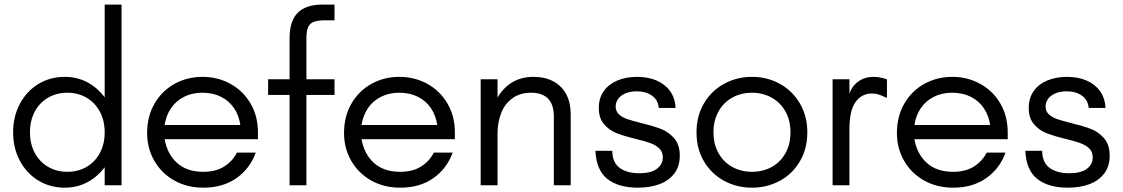

<svg xmlns="http://www.w3.org/2000/svg" viewBox="-20 -827 5014 857"><path d="M38.6 -236.3Q38.6 -306.6 68.4 -363Q98.1 -419.4 150.6 -451.7Q203.1 -483.9 269 -483.9Q323.2 -483.9 368.2 -460.7Q413.1 -437.5 447.3 -392.6V-806.6H522.5V0H447.3V-80.6Q413.6 -36.1 368.2 -12.7Q322.8 10.7 269 10.7Q203.6 10.7 151.1 -21.2Q98.6 -53.2 68.6 -109.6Q38.6 -166 38.6 -236.3ZM280.8 -60.1Q328.1 -60.1 366 -81.8Q403.8 -103.5 425.5 -143.6Q447.3 -183.6 447.3 -236.3Q447.3 -288.1 425.8 -328.4Q404.3 -368.7 366.5 -390.9Q328.6 -413.1 280.8 -413.1Q233.4 -413.1 195.3 -391.4Q157.2 -369.6 135.5 -329.3Q113.8 -289.1 113.8 -236.3Q113.8 -184.6 135.3 -144.5Q156.7 -104.5 194.8 -82.3Q232.9 -60.1 280.8 -60.1Z M636.7 -233.4Q636.7 -307.1 669.4 -364Q702.1 -420.9 758.5 -452.4Q814.9 -483.9 883.8 -483.9Q952.1 -483.9 1008.8 -452.6Q1065.4 -421.4 1098.4 -365Q1131.3 -308.6 1131.3 -236.3V-205.6H714.8Q726.6 -139.2 770.5 -99.6Q814.5 -60.1 887.2 -60.1Q942.9 -60.1 980.2 -83.5Q1017.6 -106.9 1037.6 -146H1121.6Q1095.7 -74.2 1035.2 -31.7Q974.6 10.7 888.2 10.7Q814.5 10.7 757.3 -21.7Q700.2 -54.2 668.5 -109.9Q636.7 -165.5 636.7 -233.4ZM1052.7 -269Q1046.9 -311 1024.9 -343.8Q1002.9 -376.5 966.8 -394.8Q930.7 -413.1 883.8 -413.1Q837.4 -413.1 801.3 -394.8Q765.1 -376.5 743.2 -343.8Q721.2 -311 714.8 -269Z M1272.5 -403.3H1176.8V-473.1H1272.5V-655.8Q1272.5 -733.9 1309.3 -770.3Q1346.2 -806.6 1419.4 -806.6H1473.1V-736.3H1430.2Q1398.4 -736.3 1380.9 -729.7Q1363.3 -723.1 1355.5 -706.1Q1347.7 -689 1347.7 -655.8V-473.1H1473.1V-403.3H1347.7V0H1272.5Z M1515.6 -233.4Q1515.6 -307.1 1548.3 -364Q1581.1 -420.9 1637.5 -452.4Q1693.8 -483.9 1762.7 -483.9Q1831.1 -483.9 1887.7 -452.6Q1944.3 -421.4 1977.3 -365Q2010.3 -308.6 2010.3 -236.3V-205.6H1593.8Q1605.5 -139.2 1649.4 -99.6Q1693.4 -60.1 1766.1 -60.1Q1821.8 -60.1 1859.1 -83.5Q1896.5 -106.9 1916.5 -146H2000.5Q1974.6 -74.2 1914.1 -31.7Q1853.5 10.7 1767.1 10.7Q1693.4 10.7 1636.2 -21.7Q1579.1 -54.2 1547.4 -109.9Q1515.6 -165.5 1515.6 -233.4ZM1931.6 -269Q1925.8 -311 1903.8 -343.8Q1881.8 -376.5 1845.7 -394.8Q1809.6 -413.1 1762.7 -413.1Q1716.3 -413.1 1680.2 -394.8Q1644 -376.5 1622.1 -343.8Q1600.1 -311 1593.8 -269Z M2125.5 -473.1H2200.7V-391.6Q2226.6 -435.5 2266.6 -459.7Q2306.6 -483.9 2360.8 -483.9Q2413.6 -483.9 2451.2 -463.1Q2488.8 -442.4 2508.1 -405Q2527.3 -367.7 2527.3 -317.4V0H2452.1V-306.6Q2452.1 -360.8 2426 -387Q2399.9 -413.1 2351.1 -413.1Q2300.3 -413.1 2266.4 -387.9Q2232.4 -362.8 2216.6 -321.3Q2200.7 -279.8 2200.7 -230V0H2125.5Z M2637.7 -153.8H2712.9Q2713.4 -101.6 2746.1 -77.6Q2778.8 -53.7 2833.5 -53.7Q2885.7 -53.7 2912.1 -73.5Q2938.5 -93.3 2938.5 -124.5Q2938.5 -149.4 2922.6 -164.6Q2906.7 -179.7 2883.1 -188.2Q2859.4 -196.8 2817.9 -207Q2765.1 -219.7 2732.2 -232.7Q2699.2 -245.6 2676 -272.7Q2652.8 -299.8 2652.8 -345.2Q2652.8 -389.6 2675.3 -420.9Q2697.8 -452.1 2736.3 -468Q2774.9 -483.9 2823.7 -483.9Q2872.6 -483.9 2910.4 -467.8Q2948.2 -451.7 2970.7 -420.7Q2993.2 -389.6 2995.6 -345.2H2920.4Q2917.5 -380.9 2890.1 -400.1Q2862.8 -419.4 2823.7 -419.4Q2793.5 -419.4 2772 -410.4Q2750.5 -401.4 2739.3 -385.7Q2728 -370.1 2728 -351.6Q2728 -330.1 2742.9 -316.4Q2757.8 -302.7 2780.3 -295.2Q2802.7 -287.6 2842.3 -277.8Q2896.5 -264.6 2930.9 -251.2Q2965.3 -237.8 2989.7 -209.2Q3014.2 -180.7 3014.2 -132.3Q3014.2 -84.5 2989.7 -52.5Q2965.3 -20.5 2923.3 -4.9Q2881.3 10.7 2828.1 10.7Q2740.2 10.7 2690.9 -28.3Q2641.6 -67.4 2637.7 -153.8Z M3088.9 -236.3Q3088.9 -308.6 3121.8 -365Q3154.8 -421.4 3211.4 -452.6Q3268.1 -483.9 3336.4 -483.9Q3404.8 -483.9 3461.2 -452.6Q3517.6 -421.4 3550.5 -365Q3583.5 -308.6 3583.5 -236.3Q3583.5 -162.6 3550 -106.2Q3516.6 -49.8 3460 -19.5Q3403.3 10.7 3336.4 10.7Q3268.6 10.7 3211.9 -20Q3155.3 -50.8 3122.1 -106.9Q3088.9 -163.1 3088.9 -236.3ZM3336.4 -60.1Q3384.8 -60.1 3423.8 -81.3Q3462.9 -102.5 3485.6 -142.6Q3508.3 -182.6 3508.3 -236.3Q3508.3 -290 3485.6 -330.1Q3462.9 -370.1 3423.6 -391.6Q3384.3 -413.1 3336.4 -413.1Q3288.6 -413.1 3249.5 -391.8Q3210.4 -370.6 3187.5 -330.3Q3164.6 -290 3164.6 -236.3Q3164.6 -183.1 3187.3 -143.1Q3210 -103 3249.3 -81.5Q3288.6 -60.1 3336.4 -60.1Z M3696.3 -473.1H3771.5V-407.7Q3783.2 -444.3 3812.3 -464.1Q3841.3 -483.9 3878.9 -483.9Q3907.2 -483.9 3939 -473.1V-391.6H3933.6Q3900.4 -409.7 3872.6 -409.7Q3826.2 -409.7 3798.8 -371.8Q3771.5 -334 3771.5 -250.5V0H3696.3Z M3983.4 -233.4Q3983.4 -307.1 4016.1 -364Q4048.8 -420.9 4105.2 -452.4Q4161.6 -483.9 4230.5 -483.9Q4298.8 -483.9 4355.5 -452.6Q4412.1 -421.4 4445.1 -365Q4478 -308.6 4478 -236.3V-205.6H4061.5Q4073.2 -139.2 4117.2 -99.6Q4161.1 -60.1 4233.9 -60.1Q4289.6 -60.1 4326.9 -83.5Q4364.3 -106.9 4384.3 -146H4468.3Q4442.4 -74.2 4381.8 -31.7Q4321.3 10.7 4234.9 10.7Q4161.1 10.7 4104 -21.7Q4046.9 -54.2 4015.1 -109.9Q3983.4 -165.5 3983.4 -233.4ZM4399.4 -269Q4393.6 -311 4371.6 -343.8Q4349.6 -376.5 4313.5 -394.8Q4277.3 -413.1 4230.5 -413.1Q4184.1 -413.1 4147.9 -394.8Q4111.8 -376.5 4089.8 -343.8Q4067.9 -311 4061.5 -269Z M4556.6 -153.8H4631.8Q4632.3 -101.6 4665 -77.6Q4697.8 -53.7 4752.4 -53.7Q4804.7 -53.7 4831.1 -73.5Q4857.4 -93.3 4857.4 -124.5Q4857.4 -149.4 4841.6 -164.6Q4825.7 -179.7 4802 -188.2Q4778.3 -196.8 4736.8 -207Q4684.1 -219.7 4651.1 -232.7Q4618.2 -245.6 4595 -272.7Q4571.8 -299.8 4571.8 -345.2Q4571.8 -389.6 4594.2 -420.9Q4616.7 -452.1 4655.3 -468Q4693.8 -483.9 4742.7 -483.9Q4791.5 -483.9 4829.3 -467.8Q4867.2 -451.7 4889.6 -420.7Q4912.1 -389.6 4914.6 -345.2H4839.4Q4836.4 -380.9 4809.1 -400.1Q4781.7 -419.4 4742.7 -419.4Q4712.4 -419.4 4690.9 -410.4Q4669.4 -401.4 4658.2 -385.7Q4647 -370.1 4647 -351.6Q4647 -330.1 4661.9 -316.4Q4676.8 -302.7 4699.2 -295.2Q4721.7 -287.6 4761.2 -277.8Q4815.4 -264.6 4849.9 -251.2Q4884.3 -237.8 4908.7 -209.2Q4933.1 -180.7 4933.1 -132.3Q4933.1 -84.5 4908.7 -52.5Q4884.3 -20.5 4842.3 -4.9Q4800.3 10.7 4747.1 10.7Q4659.2 10.7 4609.9 -28.3Q4560.5 -67.4 4556.6 -153.8Z"/></svg>

Font: Glacial Indifference
Style: Regular
Weight: 400
Designer: Alfredo Marco Pradil
Foundry: Alfredo Marco Pradil
Version: Version 1.312